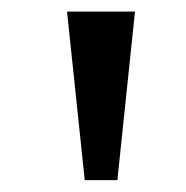

<svg xmlns="http://www.w3.org/2000/svg" viewBox="-20 -747 316 326"><path d="M179.3 -441.1H123.9L93.8 -727.3H209.2Z"/></svg>

Font: Linik Sans Medium
Style: Regular
Weight: 500
Designer: Rasmus Andersson (font), Cristiano Sobral (main changes)
Foundry: rsms
Version: Version 3.018;June 1, 2022;FontCreator 14.0.0.2814 64-bit; t